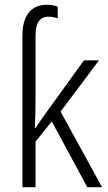

<svg xmlns="http://www.w3.org/2000/svg" viewBox="-20 -785 452 805"><path d="M222 -757V-708Q203 -715 184 -715Q156 -715 142.5 -695.5Q129 -676 129 -634V-373Q129 -310 126 -248H129Q146 -275 173 -312L332 -532H395L234 -317L408 0H346L197 -276L129 -191V0H74V-635Q74 -699 100.5 -732Q127 -765 177 -765Q202 -765 222 -757Z"/></svg>

Font: Noto Sans Display Light Narrow
Style: Regular
Weight: 300
Width: 4
Designer: Monotype Design team
Foundry: Monotype Imaging Inc.
Version: Version 1.000